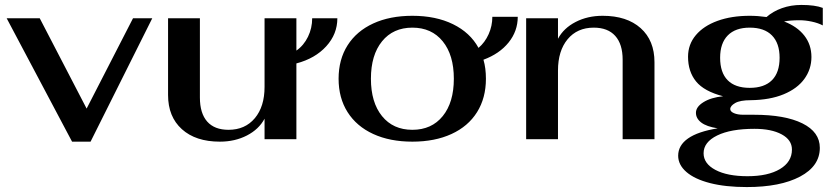

<svg xmlns="http://www.w3.org/2000/svg" viewBox="-20 -564 3403 778"><path d="M7 -490H141L331 -124L519 -490H597L347 10H272Z M1181 -307V0H1052V-83Q1029 -40 980.5 -15Q932 10 871 10Q773 10 717 -40.5Q661 -91 661 -179V-490H790V-169Q790 -105 819.5 -71.5Q849 -38 906 -38Q973 -38 1012.5 -85Q1052 -132 1052 -212V-490H1181V-359Q1211 -380 1228 -415Q1245 -450 1245 -490H1347Q1347 -426 1302 -376.5Q1257 -327 1181 -307Z M1939 -322Q1949 -288 1949 -245Q1949 -167 1913 -109.5Q1877 -52 1809.5 -21Q1742 10 1651 10Q1560 10 1492.5 -21Q1425 -52 1388.5 -109.5Q1352 -167 1352 -245Q1352 -323 1388.5 -380.5Q1425 -438 1492.5 -469Q1560 -500 1651 -500Q1746 -500 1815.5 -466Q1885 -432 1919 -370Q1945 -392 1960 -425.5Q1975 -459 1975 -496H2078Q2078 -438 2041 -392Q2004 -346 1939 -322ZM1819 -245Q1819 -341 1774 -396.5Q1729 -452 1651 -452Q1573 -452 1528 -396.5Q1483 -341 1483 -245Q1483 -149 1528 -93.5Q1573 -38 1651 -38Q1729 -38 1774 -93.5Q1819 -149 1819 -245Z M2112 -490H2241V-407Q2264 -450 2312.5 -475Q2361 -500 2422 -500Q2520 -500 2576 -450Q2632 -400 2632 -312V0H2503V-322Q2503 -385 2473 -418.5Q2443 -452 2386 -452Q2319 -452 2280 -405Q2241 -358 2241 -278V0H2112Z M3220 -482Q3182 -482 3157 -477Q3210 -457 3239 -420Q3268 -383 3268 -333Q3268 -284 3239.5 -244.5Q3211 -205 3155.5 -182Q3100 -159 3022 -158Q2979 -158 2959 -146.5Q2939 -135 2939 -122Q2939 -112 2954 -105.5Q2969 -99 2992 -99H3035Q3161 -99 3231.5 -64Q3302 -29 3302 35Q3302 109 3222 151.5Q3142 194 3006 194Q2920 194 2857.5 178Q2795 162 2761.5 133Q2728 104 2728 67Q2728 25 2768 -3Q2808 -31 2888 -44Q2843 -51 2821.5 -67.5Q2800 -84 2800 -107Q2800 -131 2830.5 -150Q2861 -169 2910 -174Q2833 -194 2800.5 -234Q2768 -274 2768 -334Q2768 -384 2799.5 -421.5Q2831 -459 2887.5 -479.5Q2944 -500 3018 -500Q3051 -500 3086 -495Q3112 -518 3148.5 -531Q3185 -544 3227 -544Q3283 -544 3314 -532V-461Q3295 -471 3269 -476.5Q3243 -482 3220 -482ZM3139 -330Q3139 -389 3108 -420.5Q3077 -452 3018 -452Q2960 -452 2929 -420.5Q2898 -389 2898 -330Q2898 -270 2928.5 -239Q2959 -208 3018 -208Q3077 -208 3108 -239Q3139 -270 3139 -330ZM2831 57Q2831 99 2879 124.5Q2927 150 3009 150Q3092 150 3140.5 121Q3189 92 3189 42Q3189 3 3147.5 -19.5Q3106 -42 3037 -42Q2941 -42 2886 -15Q2831 12 2831 57Z"/></svg>

Font: Fahkwang SemiBold
Style: Regular
Weight: 600
Designer: Suppakit Chalermlarp | Katatrad Co.,Ltd.
Foundry: Cadson Demak Co.,Ltd.
Version: Version 1.000; ttfautohint (v1.6)